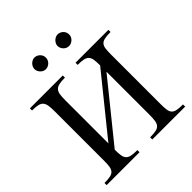

<svg xmlns="http://www.w3.org/2000/svg" viewBox="-228 -1016 1171 1171"><g transform="rotate(-45 357.0 -431.0)"><path d="M412.1 0V-18.6Q443.4 -18.6 462.2 -22.5Q481 -26.4 490.7 -37.4Q500.5 -48.3 503.7 -67.6Q506.8 -86.9 506.8 -117.7V-489.7L206.1 -117.7Q206.1 -86.4 209.2 -67.1Q212.4 -47.9 222.4 -37.1Q232.4 -26.4 251.5 -22.5Q270.5 -18.6 302.2 -18.6V0H18.6V-18.6Q50.3 -18.6 68.8 -22.5Q87.4 -26.4 97.2 -37.4Q106.9 -48.3 109.9 -67.6Q112.8 -86.9 112.8 -117.7V-543.5Q112.8 -573.7 109.6 -593.3Q106.4 -612.8 96.7 -624Q86.9 -635.3 68.1 -639.4Q49.3 -643.6 18.6 -643.6V-662.1H302.2V-643.6Q271 -643.6 252 -639.4Q232.9 -635.3 222.7 -624.3Q212.4 -613.3 209.2 -593.8Q206.1 -574.2 206.1 -543.5V-172.4L506.8 -544.4Q506.8 -575.2 503.9 -594.5Q501 -613.8 491 -624.8Q481 -635.7 462.4 -639.6Q443.8 -643.6 412.1 -643.6V-662.1H695.8V-643.6Q663.6 -643.6 644.8 -639.6Q626 -635.7 616 -625Q606 -614.3 603.3 -595Q600.6 -575.7 600.6 -544.4V-117.7Q600.6 -86.4 603.3 -67.1Q606 -47.9 616 -37.1Q626 -26.4 644.8 -22.5Q663.6 -18.6 695.8 -18.6V0ZM306.6 -812Q306.6 -801.8 302.7 -792.7Q298.8 -783.7 291.7 -776.9Q284.7 -770 275.6 -765.9Q266.6 -761.7 256.3 -761.7Q246.6 -761.7 237.8 -765.9Q229 -770 222.2 -777.1Q215.3 -784.2 211.4 -793.2Q207.5 -802.2 207.5 -812Q207.5 -821.3 211.7 -830.3Q215.8 -839.4 222.7 -846.2Q229.5 -853 238.3 -857.4Q247.1 -861.8 256.3 -861.8Q266.6 -861.8 275.6 -857.9Q284.7 -854 291.7 -847.2Q298.8 -840.3 302.7 -831.3Q306.6 -822.3 306.6 -812ZM506.8 -812Q506.8 -801.8 502.9 -792.7Q499 -783.7 491.9 -776.9Q484.9 -770 475.8 -765.9Q466.8 -761.7 456.5 -761.7Q446.3 -761.7 437.3 -765.9Q428.2 -770 421.4 -777.1Q414.6 -784.2 410.6 -793.2Q406.7 -802.2 406.7 -812Q406.7 -821.3 411.1 -830.3Q415.5 -839.4 422.4 -846.2Q429.2 -853 438.2 -857.4Q447.3 -861.8 456.5 -861.8Q466.8 -861.8 475.8 -857.9Q484.9 -854 491.9 -847.2Q499 -840.3 502.9 -831.3Q506.8 -822.3 506.8 -812Z"/></g></svg>

Font: Doulos SIL
Style: Regular
Weight: 400
Designer: Walt Agee, Victor Gaultney, Peter Martin, Debbi Hosken
Foundry: SIL International
Version: Version 4.110; 2011; Maintenance release